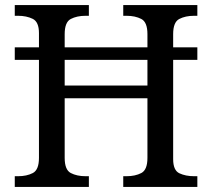

<svg xmlns="http://www.w3.org/2000/svg" viewBox="-20 -734 833 754"><path d="M38 0V-42H51Q85 -42 109 -54.5Q133 -67 133 -114V-499H38V-548H133V-604Q133 -648 108.5 -660Q84 -672 51 -672H38V-714H329V-672H316Q282 -672 258 -659.5Q234 -647 234 -600V-548H559V-600Q559 -647 535 -659.5Q511 -672 477 -672H464V-714H755V-672H742Q708 -672 684 -659.5Q660 -647 660 -600V-548H755V-499H660V-109Q660 -65 684.5 -53.5Q709 -42 742 -42H755V0H464V-42H477Q511 -42 535 -54.5Q559 -67 559 -114V-348H234V-114Q234 -67 258 -54.5Q282 -42 316 -42H329V0ZM234 -398H559V-499H234Z"/></svg>

Font: Noto Serif Oriya
Style: Regular
Weight: 400
Designer: David Williams
Foundry: Google LLC, David Williams
Version: Version 1.051; ttfautohint (v1.8.4.7-5d5b)